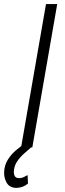

<svg xmlns="http://www.w3.org/2000/svg" viewBox="-64 -731 321 952"><path d="M219.7 -710.9 96.2 0H40.5L164.1 -710.9ZM64.5 -22 91.3 -1Q73.7 14.2 54.4 31.2Q35.2 48.3 21.2 69.1Q7.3 89.8 4.9 115.2Q3.4 129.4 8.5 140.6Q13.7 151.9 29.8 152.3Q41.5 152.8 52.5 147.7Q63.5 142.6 72.8 137.2L74.7 179.2Q62.5 189.5 48.3 194.8Q34.2 200.2 18.1 200.7Q-16.1 200.2 -30.5 175.8Q-44.9 151.4 -43.5 121.1Q-42 88.4 -25.9 62Q-9.8 35.6 14.6 14.6Q39.1 -6.3 64.5 -22Z"/></svg>

Font: Roboto Condensed Light
Style: Italic
Weight: 300
Italic angle: -12°
Designer: Christian Robertson
Foundry: Google
Version: Version 3.0; 2020